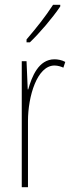

<svg xmlns="http://www.w3.org/2000/svg" viewBox="-20 -783 302 803"><path d="M232 -756V-763H202C168 -711 136 -671 91 -618V-606H105C144 -643 199 -707 232 -756ZM208 -535C141 -535 113 -462 98 -409H96L91 -527H71V0H97V-277C97 -380 135 -509 208 -509C222 -509 237 -504 245 -500L253 -524C239 -532 221 -535 208 -535Z"/></svg>

Font: Noto Sans Gurmukhi UI ExtraCondensed Thin
Style: Regular
Weight: 100
Width: 2
Designer: Jelle Bosma - Monotype Design Team
Foundry: Monotype Imaging Inc.
Version: Version 2.004